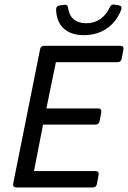

<svg xmlns="http://www.w3.org/2000/svg" viewBox="-20 -827 565 847"><path d="M227.5 -786.1C228.5 -722.7 264.6 -671.9 349.6 -671.9C436.5 -671.9 491.2 -721.7 514.6 -784.2C518.6 -794.9 514.6 -801.8 503.9 -803.7L484.4 -806.6C474.6 -808.6 469.7 -804.7 464.8 -795.9C446.3 -754.9 412.1 -724.6 360.4 -724.6C309.6 -724.6 285.2 -752.9 280.3 -792C279.3 -802.7 273.4 -807.6 263.7 -805.7L242.2 -802.7C233.4 -801.8 227.5 -795.9 227.5 -786.1ZM157.2 -611.3 38.1 -16.6C36.1 -5.9 42 0 52.7 0H389.6C398.4 0 405.3 -4.9 407.2 -13.7L415 -55.7C417 -66.4 412.1 -72.3 401.4 -72.3H129.9L169.9 -277.3H401.4C410.2 -277.3 417 -282.2 418.9 -291L426.8 -331.1C428.7 -341.8 423.8 -348.6 413.1 -348.6H184.6L226.6 -552.7H499C507.8 -552.7 514.6 -557.6 516.6 -566.4L524.4 -608.4C526.4 -619.1 521.5 -625 510.7 -625H174.8C166 -625 159.2 -620.1 157.2 -611.3Z"/></svg>

Font: Ed Sans Neue
Style: Italic
Weight: 400
Italic angle: -11°
Designer: Stephen Hutchings
Version: Version 1.004;PS 001.004;hotconv 1.0.88;makeotf.lib2.5.64775